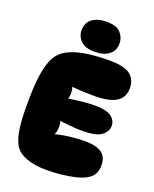

<svg xmlns="http://www.w3.org/2000/svg" viewBox="-171 -1043 920 1144"><g transform="rotate(20 289.0 -470.5)"><path d="M398 -736Q492 -736 530 -706.5Q568 -677 568 -621Q568 -563 523.5 -534.5Q479 -506 386 -506Q355 -506 316 -507.5Q277 -509 234 -513L239 -521Q249 -499 249 -474Q249 -449 241 -426L225 -433Q247 -439 278.5 -443.5Q310 -448 344 -451Q378 -454 406 -454Q482 -454 512.5 -431Q543 -408 543 -374Q543 -337 508.5 -311.5Q474 -286 389 -286Q352 -286 309 -290Q266 -294 222 -301L238 -313Q247 -298 249.5 -277Q252 -256 248 -235.5Q244 -215 233 -199V-209Q259 -217 292 -222.5Q325 -228 360 -231Q395 -234 425 -234Q496 -234 531 -210Q566 -186 566 -132Q566 -97 552.5 -74Q539 -51 506 -34Q480 -21 440.5 -12Q401 -3 356.5 1.5Q312 6 269 6Q190 6 138.5 -13.5Q87 -33 64 -70Q43 -106 34 -164Q25 -222 25 -323Q25 -419 32 -481.5Q39 -544 52 -583Q65 -622 82 -645Q108 -680 156 -700Q204 -720 267 -728Q330 -736 398 -736ZM304 -947Q366 -947 392.5 -918Q419 -889 419 -851Q419 -805 386 -779.5Q353 -754 294 -754Q236 -754 207.5 -782Q179 -810 179 -848Q179 -897 213.5 -922Q248 -947 304 -947Z"/></g></svg>

Font: DynaPuff
Style: Bold
Weight: 700
Designer: Toshi Omagari, Jennifer Daniel
Foundry: Google Fonts
Version: Version 2.000